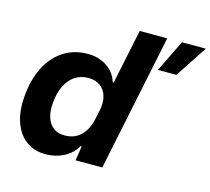

<svg xmlns="http://www.w3.org/2000/svg" viewBox="-105 -854 1084 989"><g transform="rotate(15 437.0 -359.5)"><path d="M664.7 -559.6 747 -729H874.4L763 -559.6ZM216.1 10Q169.9 10 133.7 -8.9Q97.6 -27.9 73.8 -63Q50 -98.1 40.2 -146.6Q30.4 -195.1 36.1 -254.6Q43.3 -339.4 75.8 -405.3Q108.3 -471.1 164.5 -508.6Q220.7 -546 297 -546Q335.1 -546 367.9 -532.6Q400.7 -519.1 423.6 -494.9Q446.6 -470.6 455.9 -438.1H461.3L522 -729H668.7L517.7 0H375.4L386.9 -76.6L381 -77.3Q358.6 -35.7 314 -12.9Q269.4 10 216.1 10ZM286.1 -109Q322.6 -109 349 -123.9Q375.4 -138.7 393 -166.4Q410.6 -194 418 -229.9L428.6 -279Q437.9 -321.9 428.7 -355.4Q419.6 -389 394.4 -408Q369.1 -427 329.6 -427Q288.4 -427 257.6 -405.9Q226.9 -384.7 208.7 -347Q190.6 -309.3 186.3 -259.3Q181.3 -212.4 192.1 -178.6Q203 -144.7 227 -126.9Q251 -109 286.1 -109Z"/></g></svg>

Font: Mona Sans ExtraLight
Style: Italic
Weight: 200
Italic angle: -11.6951°
Designer: Deni Anggara
Foundry: GitHub
Version: Version 2.000